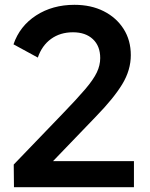

<svg xmlns="http://www.w3.org/2000/svg" viewBox="-20 -777 623 797"><path d="M38 0 37 -94 240 -305Q300 -367 334 -407Q368 -447 382 -476.5Q396 -506 396 -536Q396 -586 365.5 -614.5Q335 -643 283 -643Q230 -643 192 -615.5Q154 -588 137 -538L36 -593Q62 -669 130 -713Q198 -757 289 -757Q358 -757 410.5 -730.5Q463 -704 493 -657Q523 -610 523 -548Q523 -486 487.5 -427.5Q452 -369 378 -293L200 -108H536V0Z"/></svg>

Font: Plus Jakarta Display Medium
Style: Regular
Weight: 500
Designer: Gumpita Rahayu
Foundry: Tokotype Studio
Version: Version 1.000